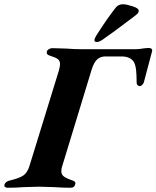

<svg xmlns="http://www.w3.org/2000/svg" viewBox="-63 -882 737 905"><path d="M-42 -11Q-38 -27 -14 -32Q28 -42 46.5 -54.5Q65 -67 75 -97L215 -551Q220 -571 220 -580Q220 -595 210 -603Q200 -611 174 -619Q154 -624 158 -640Q160 -646 167.5 -650.5Q175 -655 184 -655Q203 -655 251 -653Q287 -650 320 -650H575Q591 -650 615 -654L635 -656Q657 -656 654 -641L615 -494Q612 -486 606.5 -481Q601 -476 596 -476Q590 -476 585.5 -480.5Q581 -485 581 -493Q581 -529 578.5 -551.5Q576 -574 569 -588Q553 -616 509 -616H434Q411 -616 395.5 -602.5Q380 -589 369 -554L230 -98Q226 -86 226 -75Q226 -60 237 -51Q248 -42 277 -32Q287 -29 290.5 -24.5Q294 -20 291 -12Q288 3 269 3Q233 3 192 0Q142 -2 122 -2Q102 -2 50 0Q10 3 -27 3Q-35 3 -39.5 -1Q-44 -5 -42 -11ZM382 -692V-694Q382 -699 390 -713Q444 -798 484 -848Q497 -862 517 -862Q532 -862 561.5 -852.5Q591 -843 591 -832Q591 -825 587 -820Q583 -815 574 -808Q469 -728 419 -694Q404 -684 394 -684Q382 -684 382 -692Z"/></svg>

Font: EB Garamond
Style: Bold Italic
Weight: 700
Italic angle: -17.2°
Designer: Georg Duffner and Octavio Pardo
Foundry: Georg Duffner
Version: Version 1.000